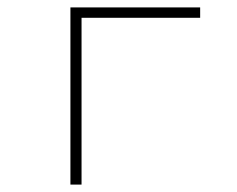

<svg xmlns="http://www.w3.org/2000/svg" viewBox="-20 -498 640 518"><path d="M170 0V-478H520V-450H200V0Z"/></svg>

Font: Source Code Pro ExtraLight
Style: Regular
Weight: 200
Monospace: yes
Designer: Paul D. Hunt, Teo Tuominen
Foundry: Adobe
Version: Version 1.026;hotconv 1.1.0;makeotfexe 2.6.0